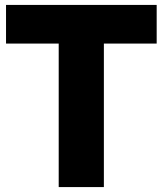

<svg xmlns="http://www.w3.org/2000/svg" viewBox="-20 -760 660 780"><path d="M218.5 0V-583H4.5V-740H616.5V-583H402V0Z"/></svg>

Font: Encode Sans Semi Condensed ExBd
Style: Regular
Weight: 800
Width: 4
Designer: Multiple Designers
Foundry: Impallari Type
Version: Version 2.000